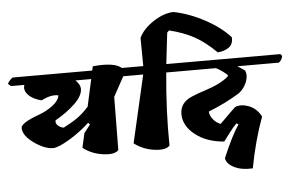

<svg xmlns="http://www.w3.org/2000/svg" viewBox="-104 -1114 2180 1420"><g transform="rotate(-5 985.5 -404.0)"><path d="M331 -466Q278 -478 204 -440Q139 -456 106 -491.5Q73 -527 87 -565H-13L-34 -584Q-16 -613 5 -627H596L603 -658Q763 -674 816 -627H981L993 -612Q986 -580 964 -565H821L741 -419L737 -25Q710 8 624.5 -3Q539 -14 474 -64L498 -171L545 -231L532 -245Q466 -183 381.5 -132Q297 -81 259 -81Q195 -81 117 -137Q39 -193 39 -250Q39 -287 178 -337Q230 -356 277 -390.5Q324 -425 331 -466ZM501 -500Q501 -448 439.5 -389.5Q378 -331 294 -284Q288 -261 308 -244Q328 -227 350 -225Q416 -259 456.5 -288Q497 -317 539 -364L583 -565H466Q501 -532 501 -500Z M973 -836Q1003 -901 1081 -952.5Q1159 -1004 1232 -1006Q1348 -983 1463.5 -920.5Q1579 -858 1646 -782Q1649 -731 1616 -707.5Q1583 -684 1533 -680Q1452 -760 1373.5 -803.5Q1295 -847 1188 -873L1173 -859L1146 -627H1361L1373 -612Q1366 -580 1344 -565H1140Q1113 -281 1117 -25Q1090 8 1004.5 -3Q919 -14 854 -64L969 -565H821L801 -584Q819 -614 838 -627H975Z M1316 -372Q1358 -390 1403 -404Q1531 -444 1589 -495L1594 -505Q1558 -539 1509 -565H1201L1181 -584Q1199 -614 1218 -627H1993L2005 -612Q1998 -580 1976 -565H1668Q1696 -548 1722 -529Q1739 -493 1721 -445.5Q1703 -398 1663 -366Q1553 -298 1429 -250Q1429 -221 1452.5 -192Q1476 -163 1508 -151Q1599 -242 1625 -266Q1670 -285 1728 -262.5Q1786 -240 1818 -179Q1755 -9 1716 197Q1635 202 1580 175Q1525 148 1517 105Q1586 -59 1639 -136L1625 -145Q1602 -124 1569.5 -80.5Q1537 -37 1523 -19Q1392 -29 1308.5 -95.5Q1225 -162 1225 -248.5Q1225 -335 1316 -372Z"/></g></svg>

Font: Tillana ExtraBold
Style: Regular
Weight: 800
Designer: Lipi Raval (Devanagari, Latin), Jonny Pinhorn (Latin)
Foundry: Indian Type Foundry
Version: Version 2.003;PS 1.0;hotconv 1.0.79;makeotf.lib2.5.61930; tt